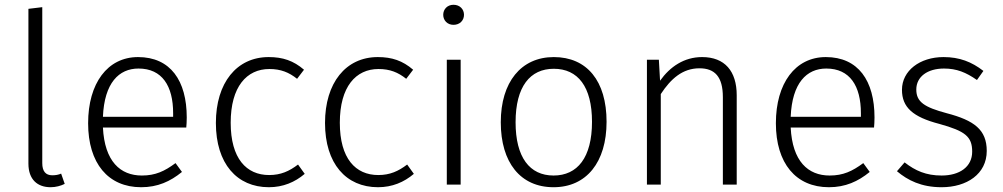

<svg xmlns="http://www.w3.org/2000/svg" viewBox="-20 -773 4198 804"><path d="M192 11C214 11 235 5 251 -3L236 -46C225 -41 212 -39 199 -39C171 -39 157 -56 157 -90V-743L99 -736V-88C99 -21 137 11 192 11Z M762 -281C762 -435 694 -534 558 -534C430 -534 349 -424 349 -257C349 -89 433 11 571 11C640 11 693 -13 742 -53L715 -90C669 -56 631 -38 574 -38C484 -38 418 -97 411 -239H760C761 -249 762 -265 762 -281ZM705 -284H411C417 -426 478 -486 560 -486C659 -486 705 -413 705 -299Z M1105 -534C971 -534 884 -426 884 -258C884 -88 972 11 1106 11C1165 11 1215 -10 1256 -45L1228 -84C1191 -56 1156 -40 1107 -40C1012 -40 946 -109 946 -259C946 -410 1013 -484 1108 -484C1156 -484 1190 -470 1224 -443L1253 -481C1209 -519 1164 -534 1105 -534Z M1562 -534C1428 -534 1341 -426 1341 -258C1341 -88 1429 11 1563 11C1622 11 1672 -10 1713 -45L1685 -84C1648 -56 1613 -40 1564 -40C1469 -40 1403 -109 1403 -259C1403 -410 1470 -484 1565 -484C1613 -484 1647 -470 1681 -443L1710 -481C1666 -519 1621 -534 1562 -534Z M1879 -753C1853 -753 1836 -734 1836 -711C1836 -688 1853 -669 1879 -669C1906 -669 1923 -688 1923 -711C1923 -734 1906 -753 1879 -753ZM1909 -523H1851V0H1909Z M2299 -534C2162 -534 2077 -429 2077 -261C2077 -93 2159 11 2298 11C2436 11 2520 -94 2520 -263C2520 -434 2438 -534 2299 -534ZM2299 -485C2400 -485 2459 -410 2459 -263C2459 -113 2398 -38 2298 -38C2198 -38 2139 -114 2139 -261C2139 -411 2200 -485 2299 -485Z M2920 -534C2845 -534 2786 -494 2744 -435L2739 -523H2689V0H2747V-379C2789 -443 2838 -487 2909 -487C2973 -487 3007 -452 3007 -366V0H3065V-374C3065 -475 3015 -534 2920 -534Z M3642 -281C3642 -435 3574 -534 3438 -534C3310 -534 3229 -424 3229 -257C3229 -89 3313 11 3451 11C3520 11 3573 -13 3622 -53L3595 -90C3549 -56 3511 -38 3454 -38C3364 -38 3298 -97 3291 -239H3640C3641 -249 3642 -265 3642 -281ZM3585 -284H3291C3297 -426 3358 -486 3440 -486C3539 -486 3585 -413 3585 -299Z M3931 -534C3832 -534 3757 -477 3757 -397C3757 -324 3802 -283 3914 -254C4022 -224 4051 -201 4051 -138C4051 -74 3998 -38 3923 -38C3858 -38 3813 -58 3768 -93L3736 -56C3781 -18 3838 11 3923 11C4028 11 4112 -44 4112 -141C4112 -230 4059 -269 3944 -299C3851 -324 3817 -346 3817 -398C3817 -452 3864 -486 3933 -486C3986 -486 4025 -470 4071 -438L4098 -476C4049 -514 3998 -534 3931 -534Z"/></svg>

Font: FiraGO Light
Style: Regular
Weight: 300
Designer: bBox Type
Foundry: bBox Type GmbH
Version: Version 1.001;PS 001.001;hotconv 1.0.88;makeotf.lib2.5.64775